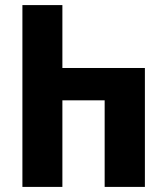

<svg xmlns="http://www.w3.org/2000/svg" viewBox="-20 -734 647 754"><path d="M68 0H225V-340H391V0H549V-467H225V-714H68Z"/></svg>

Font: Noto Sans Georgian Condensed ExtraBold
Style: Regular
Weight: 800
Width: 3
Designer: Monotype Design Team, Akaki Razmadze
Foundry: Google LLC
Version: Version 2.005